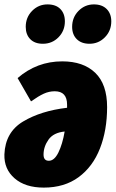

<svg xmlns="http://www.w3.org/2000/svg" viewBox="-27 -833 526 873"><path d="M460 -346Q460 -241 427.5 -158Q395 -75 330.5 -27.5Q266 20 172 20Q88 20 39.5 -22Q-9 -64 -7 -131Q-3 -232 78 -280.5Q159 -329 278 -343V-357Q278 -418 222 -418Q196 -418 172 -407Q148 -396 114 -372L53 -478Q141 -554 256 -554Q352 -554 406 -502Q460 -450 460 -346ZM267 -235Q216 -230 193.5 -198Q171 -166 171 -130Q171 -102 195 -102Q220 -102 238.5 -139.5Q257 -177 267 -235ZM90 -711Q90 -754 119 -783.5Q148 -813 189 -813Q227 -813 247.5 -792Q268 -771 268 -736Q268 -693 239 -663.5Q210 -634 168 -634Q131 -634 110.5 -655Q90 -676 90 -711ZM301 -711Q301 -754 330 -783.5Q359 -813 400 -813Q437 -813 458 -792Q479 -771 479 -736Q479 -693 450 -663.5Q421 -634 380 -634Q343 -634 322 -655Q301 -676 301 -711Z"/></svg>

Font: Fira Sans Extra Condensed Black
Style: Italic
Weight: 900
Width: 3
Italic angle: -8°
Designer: Carrois Corporate & Edenspiekermann AG
Foundry: Carrois Corporate GbR & Edenspiekermann AG
Version: Version 4.203